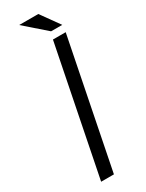

<svg xmlns="http://www.w3.org/2000/svg" viewBox="-200 -782 621 815"><g transform="rotate(-30 110.5 -375.0)"><path d="M93.8 0H31.2L155.8 -625H218.3ZM221.2 -659.2H166.5L62.5 -750H156.2Z"/></g></svg>

Font: Juliett
Style: Italic
Weight: 400
Italic angle: -11.25°
Designer: GGBotNet
Foundry: GGBotNet
Version: 0.60